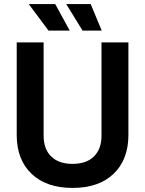

<svg xmlns="http://www.w3.org/2000/svg" viewBox="-20 -908 712 942"><path d="M62 -246V-700H194V-242Q194 -177 231 -140.5Q268 -104 336 -104Q404 -104 441 -140.5Q478 -177 478 -242V-700H610V-246Q610 -125 537.5 -55.5Q465 14 336 14Q207 14 134.5 -55.5Q62 -125 62 -246ZM322 -758H218L121 -888H251ZM479 -758H385L305 -888H425Z"/></svg>

Font: Rootstock Sans Headline
Style: Bold
Weight: 700
Designer: Florian Karsten
Foundry: Florian Karsten
Version: Version 2.000;FEAKit 1.0